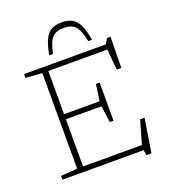

<svg xmlns="http://www.w3.org/2000/svg" viewBox="-169 -1052 1061 1208"><g transform="rotate(-20 361.0 -448.0)"><path d="M52 0V-25.5L162.5 -33.5V-673.5L52 -681.5V-707H600L620 -742H644L640.5 -534H610L597.5 -673H202.5V-384H440.5L456 -494H481V-238.5H456L440.5 -350H202.5V-34H596.5L641.5 -190H671L635 36H602L595.5 0ZM385 -895Q334.5 -895 308.5 -868Q282.5 -841 267 -764H241.5Q253.5 -829.5 271 -866Q288.5 -902.5 316 -917.2Q343.5 -932 385 -932Q426.5 -932 454 -917.2Q481.5 -902.5 499.2 -866Q517 -829.5 528.5 -764H503Q487.5 -841 461.5 -868Q435.5 -895 385 -895Z"/></g></svg>

Font: Newsreader Caption ExtraLight
Style: Regular
Weight: 275
Designer: Hugues Gentile
Foundry: Production Type
Version: Version 1.001